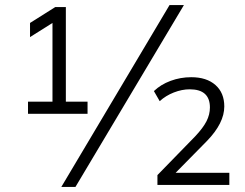

<svg xmlns="http://www.w3.org/2000/svg" viewBox="-20 -733 970 761"><path d="M91 -282V-330H188V-642L99 -586V-642L199 -705H241V-330H327V-282ZM279 8H223L652 -713H709ZM604 0V-39L754 -193Q785 -226 798.5 -252.5Q812 -279 812 -307Q812 -379 732 -379Q701 -379 669 -366.5Q637 -354 613 -332L590 -372Q617 -398 656 -412.5Q695 -427 738 -427Q799 -427 834 -396Q869 -365 869 -311Q869 -245 800 -174L676 -48H889V0Z"/></svg>

Font: Mulish Light
Style: Regular
Weight: 300
Designer: Vernon Adams
Foundry: Vernon Adams
Version: Version 3.603; ttfautohint (v1.8.3)